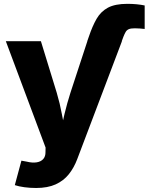

<svg xmlns="http://www.w3.org/2000/svg" viewBox="-20 -753 768 981"><path d="M425.8 -542.5 434.6 -567.4Q452.1 -619.6 473.6 -657Q495.1 -694.3 531.7 -713.9Q568.4 -733.4 630.9 -733.4Q655.8 -733.4 678.2 -731.2Q700.7 -729 719.2 -725.1V-605Q707 -606.4 694.3 -607.4Q681.6 -608.4 668.5 -608.4Q647.9 -608.4 637.7 -603.8Q627.4 -599.1 622.1 -589.8Q616.7 -580.6 610.8 -565.9L602.1 -542.5ZM55.7 192.9 89.4 67.9 116.2 72.8Q146 80.1 167.7 76.4Q189.5 72.8 201.2 59.3Q212.9 45.9 212.4 23.9L212.9 1L9.8 -542.5H189L270 -278.8Q286.1 -224.6 296.1 -170.2Q306.2 -115.7 319.3 -54.2H283.2Q296.4 -115.7 309.6 -170.7Q322.8 -225.6 339.8 -278.8L426.3 -542.5H603L375 59.1Q358.4 103.5 331.8 137Q305.2 170.4 264.4 189Q223.6 207.5 164.6 207.5Q133.3 207.5 104.5 203.6Q75.7 199.7 55.7 192.9Z"/></svg>

Font: Inter 16pt ExtraBold
Style: Regular
Weight: 800
Version: Version 4.001;git-66647c0bb